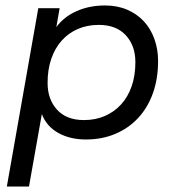

<svg xmlns="http://www.w3.org/2000/svg" viewBox="-20 -500 647 702"><path d="M294 10Q236 10 193 -14Q150 -38 133 -83L86 182H5L120 -470H198L186 -401Q214 -439 260.5 -459.5Q307 -480 364 -480Q409 -480 445 -464.5Q481 -449 506 -422Q531 -395 544.5 -357.5Q558 -320 558 -277Q558 -212 539 -159Q520 -106 485 -68.5Q450 -31 401.5 -10.5Q353 10 294 10ZM287 -61Q329 -61 363.5 -76Q398 -91 423 -118.5Q448 -146 461.5 -185Q475 -224 475 -273Q475 -333 440 -371Q405 -409 341 -409Q299 -409 264.5 -394Q230 -379 205.5 -351.5Q181 -324 167.5 -285Q154 -246 154 -197Q154 -137 188.5 -99Q223 -61 287 -61Z"/></svg>

Font: Celebes
Style: Italic
Weight: 400
Italic angle: -10°
Designer: Anugrah Pasau
Foundry: Lafontype
Version: Version 1.000; ttfautohint (v1.8.4)